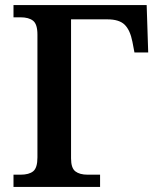

<svg xmlns="http://www.w3.org/2000/svg" viewBox="-20 -734 617 754"><path d="M33 -48H61Q94 -48 110.5 -61.5Q127 -75 127 -116V-598Q127 -639 110 -652.5Q93 -666 61 -666H33V-714H556L562 -528H508L500 -570Q491 -616 469.5 -637Q448 -658 402 -658H259V-112Q259 -74 276 -61Q293 -48 324 -48H373V0H33Z"/></svg>

Font: Noto Serif SemiBold
Style: Regular
Weight: 600
Designer: Monotype Design Team
Foundry: Monotype Imaging Inc.
Version: Version 1.001